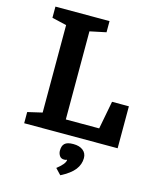

<svg xmlns="http://www.w3.org/2000/svg" viewBox="-138 -810 913 1145"><g transform="rotate(15 318.0 -238.0)"><path d="M293 -86V-630L393 -651V-720H59V-651L149 -630V-90L59 -69V0H636V-259H532L499 -86ZM375 44Q356 44 343 47.5Q330 51 322 58.5Q314 66 310.5 77Q307 88 307 103Q307 119 316 133.5Q325 148 345 148Q350 148 354.5 147Q359 146 361 144L363 146Q362 159 349 174.5Q336 190 313 208L347 244Q406 214 431.5 181Q457 148 457 109Q457 79 435 61.5Q413 44 375 44Z"/></g></svg>

Font: GradeGX
Style: Regular
Weight: 100
Width: 1
Designer: Adam Twardoch
Foundry: Adam Twardoch
Version: Version 2.002; DEVELOPMENT